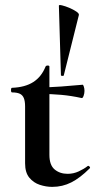

<svg xmlns="http://www.w3.org/2000/svg" viewBox="-20 -718 376 750"><path d="M184 12Q160 12 135.5 4Q111 -4 94.5 -24Q78 -44 78 -80V-302Q78 -323 73 -335Q68 -347 57 -352Q46 -357 27 -357Q23 -357 23 -366Q23 -375 27 -375Q78 -377 110 -397.5Q142 -418 158 -458Q160 -462 166.5 -462Q173 -462 173 -458V-113Q173 -73 193.5 -56Q214 -39 244 -39Q267 -39 287.5 -48.5Q308 -58 322 -69Q325 -72 329.5 -67.5Q334 -63 330 -60Q293 -23 258.5 -5.5Q224 12 184 12ZM299 -335Q258 -344 219.5 -347.5Q181 -351 138 -351V-377Q179 -377 218.5 -380Q258 -383 303 -387Q305 -387 307.5 -379.5Q310 -372 310 -363Q310 -353 306.5 -343.5Q303 -334 299 -335ZM210 -696Q210 -700 222.5 -697Q235 -694 250.5 -687.5Q266 -681 278 -673Q290 -665 288 -659L229 -423Q228 -421 223 -421.5Q218 -422 218 -424Z"/></svg>

Font: Cormorant
Style: Bold
Weight: 700
Designer: Christian Thalmann (Catharsis Fonts)
Foundry: Catharsis Fonts
Version: Version 4.000